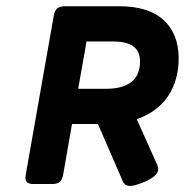

<svg xmlns="http://www.w3.org/2000/svg" viewBox="-20 -600 640 626"><path d="M425.8 -211.4 492.7 -62.5Q496.1 -54.2 496.1 -48.8Q496.1 -26.4 450.7 -6.8Q418.9 6.3 404.3 6.3Q386.7 6.3 380.4 -8.8L299.3 -195.8H214.8L186 -30.8Q183.1 -14.2 174.8 -7.1Q166.5 0 149.9 0H89.4Q75.7 0 69.3 -4.9Q63 -9.8 63 -20.5Q63 -22.9 64 -30.8L155.3 -548.8Q158.2 -565.4 166.5 -572.5Q174.8 -579.6 191.4 -579.6H368.7Q464.4 -579.6 513.4 -534.7Q562.5 -489.7 562.5 -409.7Q562.5 -338.9 528.3 -287.1Q494.1 -235.4 425.8 -211.4ZM436.5 -399.4Q436.5 -432.6 415 -448.7Q393.6 -464.8 347.7 -464.8H262.2L234.9 -310.5H324.7Q436.5 -310.5 436.5 -399.4Z"/></svg>

Font: Courier Prime Sans
Style: Bold Italic
Weight: 700
Italic angle: -10°
Designer: Alan Dague-Greene
Foundry: Quote-Unquote Apps
Version: Version 3.020